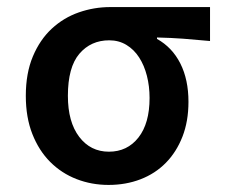

<svg xmlns="http://www.w3.org/2000/svg" viewBox="-20 -511 640 543"><path d="M287 12Q239 12 196.5 -4.5Q154 -21 122 -53Q90 -85 71.5 -132Q53 -179 53 -240Q53 -304 73 -351.5Q93 -399 126.5 -430Q160 -461 203 -476Q246 -491 292 -491H574V-395Q532 -399 498.5 -401.5Q465 -404 424 -405V-401Q467 -377 490 -331.5Q513 -286 513 -223Q513 -168 496 -124.5Q479 -81 449 -50.5Q419 -20 377.5 -4Q336 12 287 12ZM288 -82Q340 -82 371.5 -122Q403 -162 403 -234Q403 -267 395.5 -296.5Q388 -326 373.5 -348.5Q359 -371 337.5 -384Q316 -397 289 -397Q237 -397 204.5 -359Q172 -321 172 -240Q172 -166 204 -124Q236 -82 288 -82Z"/></svg>

Font: Source Code Pro Semibold
Style: Regular
Weight: 600
Monospace: yes
Designer: Paul D. Hunt, Teo Tuominen
Foundry: Adobe Systems Incorporated
Version: Version 2.030;PS 1.000;hotconv 16.6.51;makeotf.lib2.5.65220